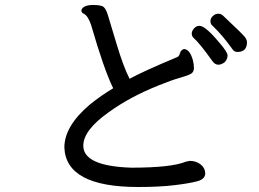

<svg xmlns="http://www.w3.org/2000/svg" viewBox="-20 -746 1040 772"><path d="M857.9 -485.8Q845.2 -485.8 835 -499Q782.2 -573.2 757.8 -594.2Q751 -601.1 751 -611.1Q751 -621.1 760 -631.6Q769 -642.1 782.2 -642.1Q805.2 -642.1 858.9 -578.1Q895 -537.1 895 -522.9Q895 -508.8 883.8 -496.1Q870.1 -485.8 857.9 -485.8ZM934.1 -537.1Q921.9 -537.1 914.1 -548.8Q875 -604 835 -642.1Q826.2 -648.9 826.2 -660.9Q826.2 -672.9 836.2 -681.9Q846.2 -690.9 857.9 -690.9Q869.1 -690.9 877.9 -682.1Q958 -606.9 965.6 -595.9Q973.1 -585 973.1 -576.2Q973.1 -537.1 934.1 -537.1ZM535.2 5.9Q245.1 5.9 238.8 -152.8Q238.8 -238.8 340.8 -325.2Q387.2 -362.8 435.1 -391.1Q397.9 -466.8 346.2 -646Q334 -682.1 316.9 -690.9Q307.1 -694.8 307.1 -705.1Q314 -726.1 356 -726.1Q375 -726.1 389.4 -721.9Q403.8 -717.8 413.3 -686.8Q422.9 -655.8 449.5 -566.9Q476.1 -478 501 -429.2Q559.1 -460.9 691.9 -516.1Q700.2 -519 703.6 -532Q707 -544.9 719.2 -548.8Q743.2 -548.8 755.9 -502.9Q759.8 -485.8 759.8 -473.1Q759.8 -457 748.8 -450Q737.8 -442.9 703.9 -433.3Q669.9 -423.8 618.2 -402.8Q501 -356 416 -293.9Q314.9 -222.2 314.9 -160.2Q314.9 -78.1 507.8 -71.8Q669.9 -71.8 728 -96.2L743.2 -99.1Q769 -99.1 787.1 -84.5Q805.2 -69.8 805.2 -48.8Q805.2 -25.9 773.7 -17.3Q742.2 -8.8 682.1 -1.5Q622.1 5.9 535.2 5.9Z"/></svg>

Font: LXGW WenKai Screen
Style: Regular
Weight: 400
Designer: LXGW / Fontworks Inc.
Foundry: LXGW / Fontworks Inc.
Version: Version 1.510;January 18,2025